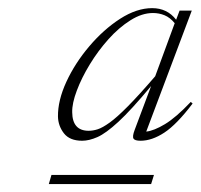

<svg xmlns="http://www.w3.org/2000/svg" viewBox="-20 -741 494 472"><path d="M311 -421.5 351.5 -529.5Q302 -470 271 -441.5Q240 -413 219.5 -404Q199 -395 182 -395Q151.5 -395 137.2 -413.2Q123 -431.5 122.5 -454.5Q122 -494 143.2 -540Q164.5 -586 199.5 -627.2Q234.5 -668.5 275.2 -694.8Q316 -721 354 -721Q391 -721 413 -692.5L421.5 -715H451.5L339.5 -417.5Q358.5 -419.5 385.5 -435.8Q412.5 -452 449 -490.5L453.5 -486.5Q414.5 -435 384 -415Q353.5 -395 325.5 -395Q311.5 -395 308.2 -400.2Q305 -405.5 311 -421.5ZM157.5 -465Q158 -419.5 198 -419.5Q208.5 -419.5 220.2 -423.2Q232 -427 249.8 -439.8Q267.5 -452.5 294.2 -479.5Q321 -506.5 361.5 -553.5L409.5 -684Q398 -698 384.5 -703.5Q371 -709 356 -709Q329 -709 300.8 -691.2Q272.5 -673.5 246.8 -644.8Q221 -616 200.8 -582.8Q180.5 -549.5 168.8 -518.2Q157 -487 157.5 -465ZM100 -288.5 106.5 -311H358.5L351.5 -288.5Z"/></svg>

Font: Newsreader Display ExtraLight
Style: Italic
Weight: 275
Italic angle: -17°
Designer: Hugues Gentile
Foundry: Production Type
Version: Version 1.001